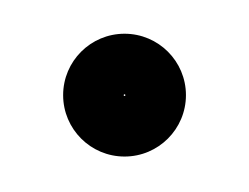

<svg xmlns="http://www.w3.org/2000/svg" viewBox="-20 -72 144 111"><path d="M52.5 -17C52.5 -16.7 52.3 -16.5 52 -16.5C51.7 -16.5 51.5 -16.7 51.5 -17C51.5 -17.3 51.7 -17.5 52 -17.5C52.3 -17.5 52.5 -17.3 52.5 -17ZM16.5 -17C16.5 2.6 32.4 18.5 52 18.5C71.6 18.5 87.5 2.6 87.5 -17C87.5 -36.6 71.6 -52.5 52 -52.5C32.4 -52.5 16.5 -36.6 16.5 -17Z"/></svg>

Font: FRB American Cursive Guidelines
Style: Italic
Weight: 400
Italic angle: -25°
Version: Version 2.0;Modular Font Editor K font №1